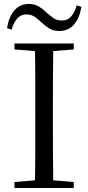

<svg xmlns="http://www.w3.org/2000/svg" viewBox="-20 -947 445 967"><path d="M15.4 -805.2Q24.1 -861.4 52.1 -894.3Q80.2 -927.1 124.5 -927.1Q153.8 -927.1 174.6 -914.8Q195.4 -902.4 211.8 -886.2Q230 -869.9 247.9 -856.8Q265.7 -843.7 291.6 -843.7Q319.8 -843.7 337.8 -863.5Q355.8 -883.4 366.6 -919.9L390 -912.5Q380.8 -856.1 352.8 -823.5Q324.8 -790.9 279.6 -790.9Q249.2 -790.9 229.6 -802.9Q210 -814.9 193 -830.3Q175.8 -846.6 157.3 -860.5Q138.9 -874.4 112.8 -874.4Q85.5 -874.4 67.4 -854.5Q49.3 -834.5 38.3 -797.8ZM52.8 0V-30.1L190.9 -42.1H212.5L351.6 -30.1V0ZM155.3 0Q157.5 -83.6 157.6 -167.7Q157.7 -251.7 157.7 -336.8V-391.1Q157.7 -476.1 157.6 -560.4Q157.5 -644.8 155.3 -728H248.5Q247.3 -645.2 246.8 -560.7Q246.3 -476.1 246.3 -391.1V-337Q246.3 -252.2 246.8 -168.1Q247.3 -84.1 248.5 0ZM52.8 -698V-728H351.6V-698L212.5 -686.9H190.9Z"/></svg>

Font: Noto Serif KR ExtraLight
Style: Regular
Weight: 200
Designer: Ryoko NISHIZUKA 西塚涼子 (kana & ideographs); Frank Grießhammer (Latin, Greek & Cyrillic); Wenlong ZHANG 张文龙 (bopomofo); San
Foundry: Adobe
Version: Version 2.002-H1;hotconv 1.1.0;makeotfexe 2.6.0